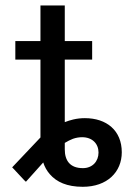

<svg xmlns="http://www.w3.org/2000/svg" viewBox="-20 -680 492 709"><path d="M129.4 -659.7V-528.3H36.6V-460H129.4V-172.4L24.9 -62L28.8 -58.1C40.5 -46.4 74.7 -7.8 75.7 -8.8L139.6 -80.1C145 -63.5 153.3 -48.8 164.1 -36.6C189 -7.8 227.5 9.8 285.6 9.8C376 9.8 429.7 -44.9 429.7 -117.7C429.7 -198.2 373.5 -243.7 293.5 -243.7C279.3 -243.7 264.6 -242.2 250.5 -238.8C239.7 -236.3 229.5 -232.9 219.2 -229V-460H320.3V-528.3H219.2V-659.7ZM249.5 -167.5C260.7 -171.4 272 -173.3 283.2 -173.3C320.8 -173.3 343.8 -149.4 343.8 -116.7C343.8 -84 321.3 -59.1 286.1 -59.1C237.8 -59.1 219.2 -87.9 219.2 -128.4V-152.3C229.5 -158.7 239.7 -163.6 249.5 -167.5Z"/></svg>

Font: Bert Sans
Style: Regular
Weight: 400
Designer: Christian Robertson (Google), Cristiano Sobral
Foundry: Google, Cristiano Sobral
Version: Version 3.101